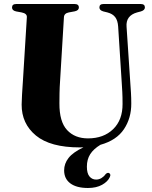

<svg xmlns="http://www.w3.org/2000/svg" viewBox="-20 -720 758 958"><path d="M587.5 -306 569.5 -588Q567.5 -617.5 555 -634.2Q542.5 -651 516 -658L495.5 -663Q476 -668.5 476 -683Q476 -700 496.5 -700H682Q703 -700 703 -683Q703 -669 683 -663L664 -658Q607 -642 611.5 -586.5L630 -309Q632 -282.5 633.5 -256.8Q635 -231 635 -204Q635.5 -131 598.5 -75.5Q561.5 -20 481 2.5Q446.5 23.5 430 49.5Q413.5 75.5 413.5 111.5Q413.5 145 426.5 160.5Q439.5 176 459.5 176Q474 176 486.2 168.5Q498.5 161 506.5 149.5Q515 140.5 523 143Q527.5 144.5 529.8 149.8Q532 155 528 163.5Q518 186 489.5 202Q461 218 419 218Q362 218 331 195Q300 172 300 130Q300 96.5 322 68.2Q344 40 396.5 15Q387.5 15.5 378 15.5Q231 15.5 159.2 -43.8Q87.5 -103 88 -198.5Q88 -216.5 90 -249Q92 -281.5 94.5 -319L114 -634Q115.5 -652.5 88 -658L60.5 -663Q40 -667.5 40 -682.5Q40 -700 61 -700H352Q373.5 -700 373.5 -682.5Q373.5 -668 353 -663.5L323.5 -658Q300 -653.5 299 -634L280 -320Q277.5 -284.5 277 -255Q276.5 -225.5 276.5 -204.5Q276 -112.5 314.8 -71Q353.5 -29.5 419 -29.5Q497 -29.5 544.5 -75.5Q592 -121.5 591.5 -201.5Q591.5 -237.5 590.2 -261.2Q589 -285 587.5 -306Z"/></svg>

Font: Fraunces 72pt
Style: Bold
Weight: 700
Version: Version 1.000;[b76b70a41]